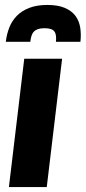

<svg xmlns="http://www.w3.org/2000/svg" viewBox="-20 -756 347 776"><path d="M3.5 0ZM231 -518.5 169 0H16L78 -518.5ZM171.5 -736Q214.5 -736 242.2 -724Q270 -712 285 -691.8Q300 -671.5 304.2 -644.5Q308.5 -617.5 305 -587H206Q207.5 -600.5 206.2 -611Q205 -621.5 200.2 -628.2Q195.5 -635 185.8 -638.5Q176 -642 160 -642Q144 -642 133.8 -638.5Q123.5 -635 117 -628.2Q110.5 -621.5 107.2 -611Q104 -600.5 102.5 -587H3.5Q7 -617.5 17.5 -644.5Q28 -671.5 47.8 -691.8Q67.5 -712 98 -724Q128.5 -736 171.5 -736Z"/></svg>

Font: Lato Black
Style: Italic
Weight: 900
Italic angle: -7°
Designer: Lukasz Dziedzic
Foundry: tyPoland Lukasz Dziedzic
Version: Version 2.007; 2014-02-27